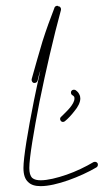

<svg xmlns="http://www.w3.org/2000/svg" viewBox="-20 -622 359 655"><path d="M88 -352C87 -346 90 -341 95 -339C101 -338 106 -341 108 -346C111 -359 114 -371 118 -383C110 -348 103 -313 96 -280C75 -175 60 -85 60 -49C60 -25 66 -10 76 -1C86 9 100 13 119 13C145 13 179 5 213 -7C247 -19 282 -35 309 -51C314 -54 315 -60 313 -65C310 -70 304 -71 299 -69C272 -53 239 -37 207 -26C175 -15 143 -7 119 -7C107 -7 97 -9 90 -15C83 -22 80 -33 80 -49C80 -84 95 -173 115 -276C136 -379 163 -497 188 -588V-589C188 -588 188 -588 188 -589C188 -589 188 -589 188 -590C188 -590 188 -591 188 -592V-593C188 -593 188 -594 187 -594V-595C187 -596 187 -596 186 -596C186 -597 186 -597 186 -597L185 -598L184 -599C184 -599 183 -599 183 -600H182H181L178 -601V-602C178 -601 178 -602 178 -602C178 -602 177 -602 176 -602H175H174C173 -602 173 -602 173 -602C172 -602 172 -601 171 -601C171 -601 171 -601 170 -601C170 -601 170 -600 169 -600C169 -600 169 -600 168 -599C167 -598 167 -598 167 -598C167 -597 166 -597 166 -597V-596C152 -560 138 -522 125 -481C113 -440 100 -396 88 -352ZM237 -315C232 -317 226 -316 223 -311C221 -306 222 -300 227 -297C230 -296 231 -294 233 -292C234 -290 234 -288 234 -286C234 -276 227 -265 219 -255C209 -243 197 -232 188 -223C184 -220 184 -213 188 -209C191 -205 198 -205 202 -209C212 -217 224 -230 234 -243C246 -257 254 -273 254 -286C254 -291 253 -296 250 -301C248 -306 243 -311 237 -315Z"/></svg>

Font: Mistral SingleLine OTF-SVG Regular
Style: Regular
Weight: 300
Designer: François Chastanet, Élisa Garzelli, Anais Alves, Morgane Autin
Foundry: institut supérieur des arts et du design Toulouse / isdaT
Version: Version 1.000;hotconv 1.0.117;makeotfexe 2.5.65602 DEVELOPME